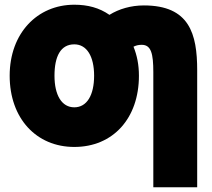

<svg xmlns="http://www.w3.org/2000/svg" viewBox="-20 -584 898 814"><path d="M569 -263C569 -82 459 39 295 39C134 39 21 -82 21 -263C21 -443 138 -564 295 -564C352 -564 401 -551 444 -521C484 -546 535 -561 590 -561C783 -561 816 -441 816 -286V210H630V-278C630 -356 621 -394 581 -394C566 -394 556 -391 546 -386C561 -349 569 -309 569 -263ZM379 -263C379 -345 348 -396 295 -396C237 -396 211 -345 211 -263C211 -180 242 -129 295 -129C348 -129 379 -180 379 -263Z"/></svg>

Font: Repo Black
Style: Regular
Weight: 900
Designer: Stefan Peev
Foundry: Context Ltd
Version: Version 1.502